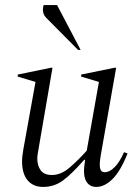

<svg xmlns="http://www.w3.org/2000/svg" viewBox="-20 -727 542 757"><path d="M150 10Q111 10 89 -16Q67 -42 67 -91Q67 -102 68.5 -113.5Q70 -125 72 -138L120 -404L50 -425V-433L181 -460H187L132 -140Q130 -128 128.5 -119Q127 -110 127 -102Q127 -74 140.5 -55.5Q154 -37 185 -37Q221 -37 256 -67.5Q291 -98 322 -133L370 -404L300 -425V-433L432 -460H438L378 -119Q371 -80 374.5 -64Q378 -48 393 -48Q412 -48 432 -68Q452 -88 469 -127L483 -122Q455 -52 423.5 -21Q392 10 360 10Q331 10 318.5 -15Q306 -40 315 -92L316 -97H312Q261 -39 227 -14.5Q193 10 150 10ZM288 -530 166 -653Q152 -666 150 -680Q148 -694 152 -707H205L298 -530Z"/></svg>

Font: Spectral Light
Style: Italic
Weight: 300
Italic angle: -10°
Designer: Jean-Baptiste Levee
Foundry: Production Type
Version: Version 2.001